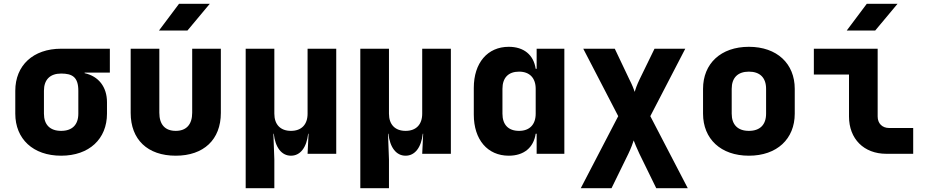

<svg xmlns="http://www.w3.org/2000/svg" viewBox="-20 -805 4840 1005"><path d="M555 -550H300C153 -550 60 -462 60 -330V-210C60 -78 153 10 300 10C447 10 540 -78 540 -210V-270C540 -350 496 -406 423 -422V-425H555ZM390 -210C390 -152 358 -120 300 -120C242 -120 210 -152 210 -210V-330C210 -388 242 -420 300 -420C358 -420 390 -402 390 -330Z M961 -645 1078 -785H917L812 -645ZM900 10C1046 10 1136 -74 1136 -214V-550H986V-215C986 -153 955 -120 900 -120C844 -120 814 -153 814 -215V-550H664V-214C664 -75 752 10 900 10Z M1590 -210C1590 -153 1558 -120 1503 -120C1448 -120 1416 -153 1416 -210V-550H1266V180H1416V30L1411 -105H1413C1421 -33 1454 10 1503 10C1552 10 1585 -33 1593 -105H1595L1590 0H1740V-550H1590Z M2190 -210C2190 -153 2158 -120 2103 -120C2048 -120 2016 -153 2016 -210V-550H1866V180H2016V30L2011 -105H2013C2021 -33 2054 10 2103 10C2152 10 2185 -33 2193 -105H2195L2190 0H2340V-550H2190Z M2789 -445H2784C2773 -518 2722 -560 2643 -560C2532 -560 2460 -476 2460 -345V-205C2460 -74 2532 10 2643 10C2722 10 2773 -32 2784 -105H2789V0H2934V-550H2789ZM2697 -120C2641 -120 2610 -152 2610 -210V-340C2610 -398 2641 -430 2697 -430C2752 -430 2784 -397 2784 -340V-210C2784 -153 2752 -120 2697 -120Z M3181 180 3269 0C3283 -29 3293 -57 3297 -70C3302 -57 3313 -29 3327 0L3415 180H3580L3384 -197L3567 -550H3406L3328 -390C3314 -361 3305 -335 3302 -324C3299 -335 3289 -361 3274 -390L3198 -550H3033L3216 -197L3020 180Z M3900 10C4047 10 4140 -78 4140 -210V-340C4140 -472 4047 -560 3900 -560C3753 -560 3660 -472 3660 -340V-210C3660 -78 3753 10 3900 10ZM3900 -120C3842 -120 3810 -152 3810 -210V-340C3810 -398 3842 -430 3900 -430C3958 -430 3990 -398 3990 -340V-210C3990 -152 3958 -120 3900 -120Z M4561 -645 4678 -785H4517L4412 -645ZM4760 0V-135H4634C4598 -135 4574 -159 4574 -195V-550H4240V-415H4424V-195C4424 -78 4502 0 4619 0Z"/></svg>

Font: Tekne LDO ExtraBold
Style: Regular
Weight: 800
Monospace: yes
Designer: Alessio Laiso, Mario Rullo, Paolo Rosset
Foundry: Alessio Laiso
Version: Version 1.000;hotconv 1.0.109;makeotfexe 2.5.65596